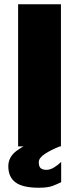

<svg xmlns="http://www.w3.org/2000/svg" viewBox="-20 -687 371 901"><path d="M162 194Q87 194 53 169Q19 144 19 93Q19 50 57.5 21Q96 -8 157 -31L261 0Q220 16 191 35Q162 54 162 74Q162 96 172 103Q182 110 197 110Q215 110 232.5 99.5Q250 89 267 73V168Q251 176 228 185Q205 194 162 194ZM65 0V-667H266V0Z"/></svg>

Font: Maven Pro Black
Style: Regular
Weight: 900
Designer: Joe Prince
Foundry: Joe Prince
Version: Version 2.103